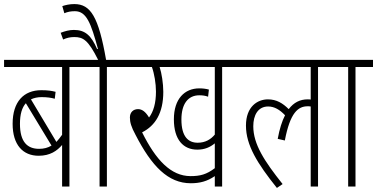

<svg xmlns="http://www.w3.org/2000/svg" viewBox="-20 -916 1852 943"><path d="M407 -587V-622H0V-587H285V-254C276 -241 266 -229 257 -219L132 -428C147 -435 164 -439 184 -439C211 -439 232 -436 249 -431L253 -465C234 -470 214 -473 183 -473C97 -473 42 -417 42 -308C42 -205 92 -151 170 -151C226 -151 260 -175 285 -204V0H321V-587ZM78 -308C78 -355 88 -388 107 -409L233 -201C215 -190 195 -185 172 -185C115 -185 78 -218 78 -308Z M505 -587H591V-622H501C464 -834 425 -896 345 -896C321 -896 301 -891 286 -886L296 -851C312 -858 328 -861 348 -861C405 -861 427 -801 461 -676L457 -675C428 -742 398 -769 343 -769C320 -769 299 -763 278 -755L290 -722C308 -730 324 -734 345 -734C388 -734 413 -720 462 -622H395V-587H469V0H505Z M1071 -587H1158V-622H579V-587H726C738 -554 746 -506 746 -466C746 -410 734 -368 712 -339C695 -367 678 -380 658 -380C634 -380 618 -364 618 -339C618 -315 625 -292 645 -255C725 -99 806 -16 917 -16C961 -16 997 -25 1035 -51V0H1071ZM951 -215C906 -215 871 -243 871 -329C871 -405 903 -448 959 -448C975 -448 989 -446 1002 -441L1006 -476C992 -480 976 -482 959 -482C887 -482 834 -431 834 -330C834 -229 881 -181 949 -181C985 -181 1012 -193 1035 -212V-90C994 -59 963 -51 916 -51C819 -51 745 -131 678 -266C743 -299 782 -361 782 -465C782 -506 774 -557 764 -587H1035V-255C1015 -231 988 -215 951 -215Z M1146 -587H1506V-427C1501 -428 1497 -428 1491 -428C1454 -428 1423 -413 1398 -380C1369 -409 1338 -428 1296 -428C1245 -428 1188 -393 1188 -299C1188 -203 1244 -113 1340 7L1368 -12C1278 -125 1224 -208 1224 -296C1224 -350 1247 -393 1297 -393C1328 -393 1354 -377 1380 -350C1365 -321 1353 -283 1344 -234L1379 -226C1405 -363 1444 -394 1491 -394C1496 -394 1501 -394 1506 -393V0H1542V-587H1628V-622H1146Z M1726 -587H1812V-622H1616V-587H1690V0H1726Z"/></svg>

Font: Noto Sans ExtraCondensed ExtraLight
Style: Italic
Weight: 200
Width: 2
Italic angle: -12°
Designer: Monotype Design Team
Foundry: Monotype Imaging Inc.
Version: Version 2.013